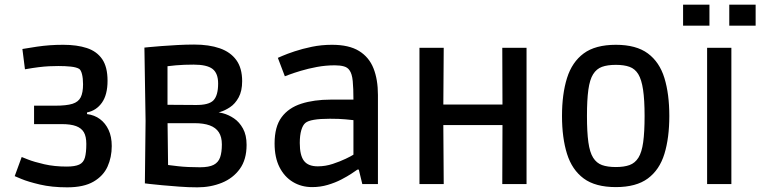

<svg xmlns="http://www.w3.org/2000/svg" viewBox="-20 -789 3259 823"><path d="M268 14Q202 14 151 2Q100 -10 71.5 -22Q43 -34 43 -34L73 -116Q73 -116 99.5 -105.5Q126 -95 169.5 -85Q213 -75 266 -75Q301 -75 319.5 -83.5Q338 -92 344 -113.5Q350 -135 350 -172Q350 -204 339.5 -222Q329 -240 306 -248.5Q283 -257 245 -257H126V-336H216Q265 -336 290.5 -344Q316 -352 326 -372Q336 -392 336 -428Q336 -453 331.5 -471Q327 -489 319 -494Q307 -501 283.5 -503.5Q260 -506 230 -506Q210 -506 190 -505Q170 -504 145.5 -501Q121 -498 87 -492L76 -579Q111 -585 138.5 -589Q166 -593 193 -595Q220 -597 251 -597Q310 -597 352.5 -583Q395 -569 418 -535.5Q441 -502 441 -443Q441 -383 417 -349Q393 -315 353 -307V-300Q385 -296 408.5 -278.5Q432 -261 445.5 -232Q459 -203 459 -163Q459 -115 441 -75Q423 -35 381 -10.5Q339 14 268 14Z M826 14Q788 14 748.5 11Q709 8 675.5 5Q642 2 621.5 -0.5Q601 -3 601 -3L604 -271L599 -585Q599 -585 619 -587Q639 -589 671.5 -591.5Q704 -594 741 -596Q778 -598 812 -598Q876 -598 922 -582Q968 -566 993 -531.5Q1018 -497 1018 -441Q1018 -399 1003 -371.5Q988 -344 966 -329.5Q944 -315 923.5 -309Q903 -303 891 -302L915 -354V-255L893 -310Q911 -310 935.5 -303.5Q960 -297 983 -281.5Q1006 -266 1021.5 -238Q1037 -210 1037 -168Q1037 -105 1008 -65Q979 -25 931 -5.5Q883 14 826 14ZM837 -72Q876 -72 896 -82.5Q916 -93 923.5 -114.5Q931 -136 931 -170Q931 -202 918 -222Q905 -242 879 -251.5Q853 -261 814 -261H651L698 -282L701 -36L690 -83Q704 -81 743.5 -76.5Q783 -72 837 -72ZM817 -339Q875 -338 895 -359Q915 -380 915 -431Q915 -475 891 -493.5Q867 -512 810 -512Q768 -512 734 -509Q700 -506 687 -504L698 -551V-302L672 -340Z M1318 13Q1272 13 1235.5 -9Q1199 -31 1178 -72.5Q1157 -114 1157 -174Q1157 -246 1187 -286.5Q1217 -327 1271.5 -344.5Q1326 -362 1398 -362H1495Q1495 -410 1492 -441.5Q1489 -473 1478 -488Q1470 -500 1454 -504.5Q1438 -509 1415 -509Q1376 -509 1338.5 -502Q1301 -495 1269.5 -485.5Q1238 -476 1219.5 -469Q1201 -462 1201 -462L1171 -541Q1171 -541 1190.5 -549.5Q1210 -558 1243 -569Q1276 -580 1317 -588.5Q1358 -597 1403 -597Q1476 -597 1519 -570.5Q1562 -544 1581 -496Q1600 -448 1600 -382V0H1533L1518 -62H1512Q1505 -57 1487 -45Q1469 -33 1443 -19.5Q1417 -6 1385 3.5Q1353 13 1318 13ZM1342 -76Q1375 -76 1406.5 -86.5Q1438 -97 1462 -108.5Q1486 -120 1495 -126V-274Q1486 -275 1460.5 -277.5Q1435 -280 1394 -280Q1310 -280 1289 -262Q1278 -253 1271.5 -231Q1265 -209 1265 -176Q1265 -123 1283 -99.5Q1301 -76 1342 -76Z M1778 0V-584H1882L1880 -294L1882 0ZM2133 0 2134 -290 2133 -584H2237V0ZM1807 -253V-341H2206V-253Z M2620 13Q2532 13 2482 -24Q2432 -61 2410.5 -129.5Q2389 -198 2389 -292Q2389 -386 2410.5 -454.5Q2432 -523 2482 -560Q2532 -597 2620 -597Q2707 -597 2757 -560Q2807 -523 2828 -454.5Q2849 -386 2849 -292Q2849 -198 2828 -129.5Q2807 -61 2757 -24Q2707 13 2620 13ZM2620 -73Q2655 -73 2678.5 -81.5Q2702 -90 2716.5 -113Q2731 -136 2737 -179.5Q2743 -223 2743 -292Q2743 -361 2736.5 -404.5Q2730 -448 2716 -471Q2702 -494 2678.5 -502.5Q2655 -511 2620 -511Q2584 -511 2560.5 -502.5Q2537 -494 2522.5 -471Q2508 -448 2502 -404.5Q2496 -361 2496 -292Q2496 -223 2502 -179.5Q2508 -136 2522.5 -113Q2537 -90 2560.5 -81.5Q2584 -73 2620 -73Z M3011 0V-584H3115V0ZM2908 -679V-769H3021V-679ZM3106 -679V-769H3219V-679Z"/></svg>

Font: Ruda SemiBold
Style: Regular
Weight: 600
Designer: Mariela Monsalve and Angelina Sanchez
Foundry: Mariela Monsalve and Angelina Sanchez
Version: Version 2.001